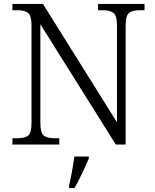

<svg xmlns="http://www.w3.org/2000/svg" viewBox="-20 -734 788 975"><path d="M43 0V-32H70Q106 -32 123 -45.5Q140 -59 140 -111V-605Q140 -655 122.5 -668.5Q105 -682 70 -682H43V-714H198L574 -113V-605Q574 -655 556 -668.5Q538 -682 503 -682H478V-714H714V-682H688Q653 -682 635.5 -668.5Q618 -655 618 -603V0H568L185 -611V-111Q185 -59 202.5 -45.5Q220 -32 255 -32H281V0ZM331 208Q339 173 346 134.5Q353 96 358 61H431V71Q422 92 409.5 119.5Q397 147 383.5 174Q370 201 358 221H331Z"/></svg>

Font: Noto Serif Sinhala Light
Style: Regular
Weight: 300
Designer: Jelle Bosma - Monotype Design Team
Foundry: Monotype Imaging Inc.
Version: Version 2.007; ttfautohint (v1.8.4.7-5d5b)